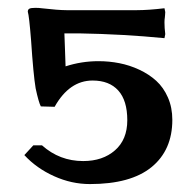

<svg xmlns="http://www.w3.org/2000/svg" viewBox="-20 -459 470 489"><path d="M215.8 -253.9Q156.7 -253.9 119.1 -187L84 -188Q78.6 -197.8 70.8 -233.9Q64.9 -269 59.1 -356.9Q54.2 -418.5 50.8 -429.2Q50.8 -434.6 54.7 -436.8Q58.6 -439 69.8 -439Q80.1 -439 85.9 -438Q128.9 -433.1 148.9 -433.1H329.1Q357.4 -433.1 398.9 -438L400.9 -428.2Q400.9 -425.8 400.4 -420.9Q399.9 -416 399.9 -415Q398.9 -409.2 398.9 -401.9Q398.9 -387.7 400.9 -372.1L398.9 -361.8Q293 -372.1 181.2 -374H144Q144.5 -359.9 145.5 -333.5Q146.5 -307.1 147 -290Q187.5 -303.2 231 -303.2Q257.8 -303.2 283.9 -298.1Q310.1 -293 334.7 -281.5Q359.4 -270 377.9 -253.2Q396.5 -236.3 407.7 -210.7Q418.9 -185.1 418.9 -153.8Q418.9 -76.7 366 -33.4Q313 9.8 209 9.8Q162.1 9.8 117.7 -10.3Q73.2 -30.3 42 -64L64.9 -88.9H86.9Q131.8 -48.8 191.9 -48.8Q241.7 -48.8 272.9 -76.2Q304.2 -103.5 304.2 -152.8Q304.2 -203.1 281.2 -228.5Q258.3 -253.9 215.8 -253.9Z"/></svg>

Font: Linear Smooth
Style: Bold
Weight: 700
Designer: Philipp H. Poll, Flanker
Foundry: Philipp H. Poll, reworked by Flanker
Version: Version 1.061 | FøM Fix